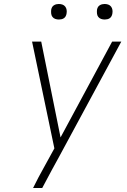

<svg xmlns="http://www.w3.org/2000/svg" viewBox="-20 -944 640 964"><path d="M192 0H146Q159 -27 173.5 -54Q188 -81 203 -108L253 -199L141 -735H187L284 -254L543 -735H589L274 -152L240 -90ZM506 -846Q496 -846 487.5 -849Q479 -852 473.5 -859Q468 -866 467 -875.5Q466 -885 467 -895Q468 -901 471 -907Q474 -913 480 -917Q486 -921 492.5 -922.5Q499 -924 505 -924Q515 -924 523.5 -921Q532 -918 537.5 -911Q543 -904 544.5 -894.5Q546 -885 544 -875Q543 -869 540 -863Q537 -857 531.5 -853Q526 -849 519 -847.5Q512 -846 506 -846ZM276 -846Q266 -846 257.5 -849Q249 -852 243.5 -859Q238 -866 237 -875.5Q236 -885 237 -895Q238 -901 241 -907Q244 -913 250 -917Q256 -921 262.5 -922.5Q269 -924 275 -924Q285 -924 293.5 -921Q302 -918 307.5 -911Q313 -904 314.5 -894.5Q316 -885 314 -875Q313 -869 310 -863Q307 -857 301.5 -853Q296 -849 289 -847.5Q282 -846 276 -846Z"/></svg>

Font: Iosevka Aile Extralight
Style: Italic
Weight: 200
Italic angle: -9°
Designer: Belleve Invis
Foundry: Belleve Invis
Version: Version 31.1.0; ttfautohint (v1.8.4)